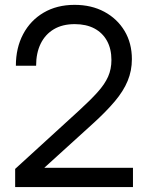

<svg xmlns="http://www.w3.org/2000/svg" viewBox="-20 -759 601 779"><path d="M41.5 0V-73.7L300.3 -310.1Q346.7 -352.5 375.7 -384.8Q404.8 -417 418.5 -447.8Q432.1 -478.5 432.1 -515.6Q432.1 -560.5 414.1 -593.3Q396 -626 362.8 -643.6Q329.6 -661.1 283.2 -661.1Q233.4 -661.1 198.5 -640.4Q163.6 -619.6 145 -581.8Q126.5 -543.9 126.5 -492.2H44.4Q44.4 -564.9 74 -620.6Q103.5 -676.3 157.2 -707.8Q210.9 -739.3 282.7 -739.3Q351.1 -739.3 403.3 -711.2Q455.6 -683.1 485.4 -633.5Q515.1 -584 515.1 -519Q515.1 -472.2 498 -430.9Q481 -389.6 446 -348.1Q411.1 -306.6 357.4 -257.8L160.6 -79.1V-78.1H519.5V0Z"/></svg>

Font: Inter Khmer Looped
Style: Regular
Weight: 400
Designer: Rasmus Andersson, Sovichet Tep
Foundry: Anagata Design
Version: Version 1.000